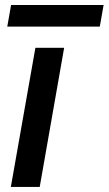

<svg xmlns="http://www.w3.org/2000/svg" viewBox="-20 -740 430 760"><path d="M22.9 0 120.1 -550.8H233.9L137.2 0ZM8.8 -634.8 23.9 -720.2H390.1L375 -634.8Z"/></svg>

Font: SVN-Poppins Medium
Style: Italic
Weight: 500
Italic angle: -10°
Designer: Ninad Kale (Devanagari), Jonny Pinhorn (Latin)
Foundry: Indian Type Foundry
Version: Version 3.002 2017